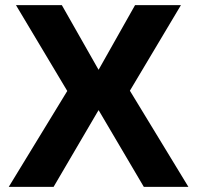

<svg xmlns="http://www.w3.org/2000/svg" viewBox="-20 -725 765 745"><path d="M538 0 363 -297H362L188 0H14L241 -372L42 -705H220L362 -455H363L504 -705H682L484 -373L711 0Z"/></svg>

Font: TikTok Sans 24pt
Style: Bold
Weight: 700
Version: Version 4.000